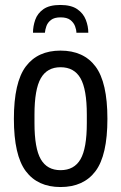

<svg xmlns="http://www.w3.org/2000/svg" viewBox="-20 -742 489 774"><path d="M223 -722Q267 -722 291.5 -705Q316 -688 326 -662Q336 -636 336 -610H288Q288 -622 282.5 -636.5Q277 -651 263.5 -661.5Q250 -672 224 -672Q199 -672 185.5 -661.5Q172 -651 167 -636.5Q162 -622 161 -610H113Q113 -636 122 -662Q131 -688 155 -705Q179 -722 223 -722ZM224 12Q132 12 84 -52Q36 -116 36 -263Q36 -410 84 -474Q132 -538 224 -538Q317 -538 365 -474Q413 -410 413 -263Q413 -116 365 -52Q317 12 224 12ZM224 -56Q279 -56 304.5 -100Q330 -144 330 -246V-280Q330 -382 304.5 -426.5Q279 -471 224 -471Q170 -471 144.5 -426.5Q119 -382 119 -280V-246Q119 -144 144.5 -100Q170 -56 224 -56Z"/></svg>

Font: Archivo Condensed
Style: Regular
Weight: 400
Width: 3
Designer: Hector Gatti
Foundry: Omnibus-Type
Version: Version 2.001; ttfautohint (v1.8.3)